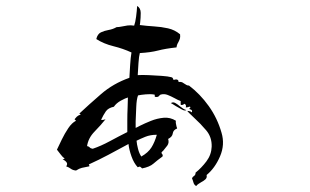

<svg xmlns="http://www.w3.org/2000/svg" viewBox="-20 -625 1040 644"><path d="M723 -180Q735 -140 718 -100.5Q701 -61 673 -38Q675 -29 669 -23.5Q663 -18 655 -14Q650 -11 645.5 -8Q641 -5 638 -1Q631 -5 629 -12.5Q627 -20 624 -27Q626 -32 631 -35Q636 -38 636 -46Q656 -62 672.5 -84Q689 -106 690 -133Q691 -165 671.5 -188Q652 -211 632 -229Q625 -236 619 -241.5Q613 -247 608 -253Q608 -253 613.5 -252.5Q619 -252 624 -248Q625 -254 622.5 -256Q620 -258 618 -258Q615 -259 615 -260Q615 -261 619 -265Q617 -269 612 -266Q606 -264 603 -265Q605 -270 602.5 -273.5Q600 -277 600 -277Q599 -276 596 -275Q589 -271 586 -274V-286Q581 -288 575.5 -290.5Q570 -293 565 -296Q554 -302 542.5 -306.5Q531 -311 520 -308Q518 -308 515 -305Q513 -302 510 -300.5Q507 -299 501 -300Q498 -301 499 -304.5Q500 -308 496 -308Q485 -310 468.5 -308.5Q452 -307 443 -305Q438 -292 437 -266Q436 -240 435 -218Q435 -211 435 -205.5Q435 -200 435 -196Q438 -197 441.5 -199Q445 -201 449 -203Q465 -211 486 -219.5Q507 -228 529 -230Q551 -232 570 -220Q569 -216 570 -211Q571 -206 572 -201Q574 -196 574 -194Q561 -189 559.5 -177.5Q558 -166 544 -159Q548 -146 541 -136.5Q534 -127 527 -119Q523 -116 522 -114Q521 -111 524 -108Q527 -105 525 -100Q507 -87 494.5 -76Q482 -65 456 -60Q456 -60 456 -61Q453 -64 450.5 -65.5Q448 -67 442 -64Q429 -78 421 -100.5Q413 -123 411 -142Q376 -123 344 -106Q312 -89 279 -74Q277 -74 279 -71Q281 -68 279 -67Q263 -64 254.5 -62Q246 -60 235 -53Q224 -54 217.5 -59Q211 -64 202 -67Q208 -75 202.5 -81.5Q197 -88 190 -90L197 -93Q189 -99 183 -107.5Q177 -116 171 -123Q178 -138 187.5 -157.5Q197 -177 209 -195Q221 -213 235 -220L230 -225Q233 -229 237.5 -233.5Q242 -238 251 -241L246 -244Q278 -274 319 -309.5Q360 -345 414 -364Q415 -381 416.5 -406.5Q418 -432 421 -449Q393 -462 360.5 -470Q328 -478 303 -494Q307 -511 318.5 -516.5Q330 -522 344.5 -524.5Q359 -527 371 -534Q375 -534 379 -534.5Q383 -535 388 -536Q397 -538 407.5 -539.5Q418 -541 430 -539Q434 -550 436.5 -569Q439 -588 440 -605Q452 -598 452 -581.5Q452 -565 450 -548Q449 -543 449 -541Q472 -538 496.5 -536.5Q521 -535 543.5 -530Q566 -525 584 -510Q585 -501 583.5 -496Q582 -491 579 -485Q577 -482 575 -477.5Q573 -473 572 -466Q535 -462 510 -455.5Q485 -449 449 -447Q446 -436 444.5 -414Q443 -392 442 -373Q456 -374 478.5 -373Q501 -372 522.5 -370.5Q544 -369 555 -366Q559 -365 560 -362Q561 -359 562 -357Q579 -362 579 -350Q587 -351 591 -349Q595 -347 599 -344Q602 -342 605.5 -340Q609 -338 614 -338Q651 -310 680 -269.5Q709 -229 723 -180ZM409 -298Q401 -296 385.5 -287.5Q370 -279 362 -267Q343 -263 335 -251.5Q327 -240 319 -223Q324 -222 329 -223.5Q334 -225 334 -225Q318 -205 297 -183.5Q276 -162 272 -135Q278 -134 281 -130.5Q284 -127 291 -126Q318 -135 348.5 -151.5Q379 -168 407 -182Q407 -198 407 -220Q407 -242 408 -263.5Q409 -285 409 -298ZM506 -173Q484 -173 467 -166Q450 -159 438 -153Q439 -141 443 -125.5Q447 -110 454 -100Q477 -113 488 -130.5Q499 -148 506 -173ZM605 -256Q601 -252 590.5 -257.5Q580 -263 570 -269Q565 -272 560.5 -275Q556 -278 553 -279Q560 -284 568 -279.5Q576 -275 584 -268Q589 -264 594.5 -260.5Q600 -257 605 -256Z"/></svg>

Font: Yuji Boku
Style: Regular
Weight: 400
Designer: Kataoka Yuji
Foundry: Kinuta Font Factory
Version: Version 3.002